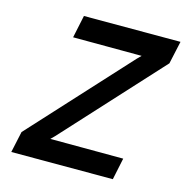

<svg xmlns="http://www.w3.org/2000/svg" viewBox="-104 -798 866 895"><g transform="rotate(15 329.0 -350.0)"><path d="M192 -700 169 -591 500 -590 481 -571 51 -102 29 0H519L541 -105L189 -106L207 -124L634 -590L658 -700Z"/></g></svg>

Font: Advent Pro
Style: Bold Italic
Weight: 700
Italic angle: -12°
Designer: VivaRado, Andreas Kalpakidis
Foundry: VivaRado, Andreas Kalpakidis
Version: Version 3.000